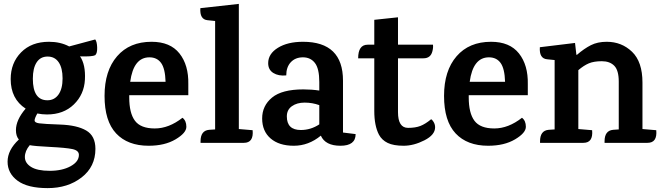

<svg xmlns="http://www.w3.org/2000/svg" viewBox="-20 -735 3416 988"><path d="M222 -146Q197 -146 172 -151Q158 -126 158 -115Q158 -104 181 -100.5Q204 -97 290 -94Q376 -91 423.5 -63.5Q471 -36 471 31Q471 123 400 178Q329 233 225.5 233Q122 233 70.5 195Q19 157 19 97Q19 37 77 -17Q62 -35 62 -65Q62 -118 112 -176Q35 -226 35 -328Q35 -411 88.5 -465.5Q142 -520 232 -520Q291 -520 336 -496L470 -532Q479 -521 480 -491Q481 -461 470 -451Q455 -443 392 -445Q421 -402 417 -325.5Q413 -249 360 -197.5Q307 -146 222 -146ZM386 62Q386 39 352 32Q318 25 237 21Q156 17 133 12Q108 42 108 73Q108 104 140 124Q172 144 236 144Q300 144 343 120.5Q386 97 386 62ZM224 -219Q260 -219 281 -248.5Q302 -278 302 -331.5Q302 -385 282 -414.5Q262 -444 225 -444Q188 -444 168.5 -414Q149 -384 149 -330Q149 -219 224 -219Z M645 -245V-234Q645 -153 674.5 -113.5Q704 -74 776.5 -74Q849 -74 919 -129Q939 -114 939 -82.5Q939 -51 883.5 -18Q828 15 745 15Q637 15 577.5 -48.5Q518 -112 518 -241.5Q518 -371 582.5 -445.5Q647 -520 760 -520Q856 -520 903.5 -460Q951 -400 949 -302V-245ZM749 -440Q667 -440 650 -314H832Q830 -382 809 -411Q788 -440 749 -440Z M1235 0H1012V-8Q1012 -63 1056 -67L1087 -69V-627L1048 -631Q1007 -635 1011 -693L1209 -715V-71L1280 -65Q1286 0 1235 0Z M1810 -45Q1810 15 1732 15Q1654 15 1631 -37Q1568 15 1492 15Q1416 15 1372.5 -22.5Q1329 -60 1329 -125.5Q1329 -191 1380 -233Q1431 -275 1541 -275Q1584 -275 1623 -269V-313Q1623 -382 1600.5 -411Q1578 -440 1539 -440Q1500 -440 1476.5 -415Q1453 -390 1453 -347Q1413 -343 1386.5 -359.5Q1360 -376 1360 -410Q1360 -458 1410 -489Q1460 -520 1539 -520Q1745 -520 1745 -320V-53ZM1623 -194Q1587 -207 1547.5 -207Q1508 -207 1482 -188.5Q1456 -170 1456 -136Q1456 -66 1528 -66Q1579 -66 1623 -95Z M2028 -435V-158Q2028 -77 2080 -77Q2118 -77 2143.5 -87Q2169 -97 2198 -121Q2203 -121 2211 -108Q2219 -95 2219 -80Q2219 -41 2164 -13Q2109 15 2057 15Q2005 15 1975 0.5Q1945 -14 1930 -42Q1906 -88 1906 -164V-435H1823Q1823 -505 1872 -505H1906V-633L2028 -646V-505H2208Q2210 -490 2205 -471Q2196 -435 2159 -435Z M2392 -245V-234Q2392 -153 2421.5 -113.5Q2451 -74 2523.5 -74Q2596 -74 2666 -129Q2686 -114 2686 -82.5Q2686 -51 2630.5 -18Q2575 15 2492 15Q2384 15 2324.5 -48.5Q2265 -112 2265 -241.5Q2265 -371 2329.5 -445.5Q2394 -520 2507 -520Q2603 -520 2650.5 -460Q2698 -400 2696 -302V-245ZM2496 -440Q2414 -440 2397 -314H2579Q2577 -382 2556 -411Q2535 -440 2496 -440Z M3312 0H3091V-8Q3091 -63 3135 -67L3164 -69V-315Q3164 -373 3141 -396.5Q3118 -420 3077 -420Q3036 -420 3010 -409Q2984 -398 2956 -374V-71L3027 -65Q3033 0 2982 0H2759V-8Q2759 -63 2803 -67L2834 -69V-426L2795 -430Q2754 -434 2758 -492L2939 -514L2946 -453H2949Q2986 -485 3020.5 -502.5Q3055 -520 3102 -520Q3179 -520 3232.5 -468.5Q3286 -417 3286 -310V-71L3357 -65Q3363 0 3312 0Z"/></svg>

Font: Karma
Style: Bold
Weight: 700
Designer: Joana Correia
Foundry: Indian Type Foundry
Version: Version 1.202;PS 1.0;hotconv 1.0.78;makeotf.lib2.5.61930; tt